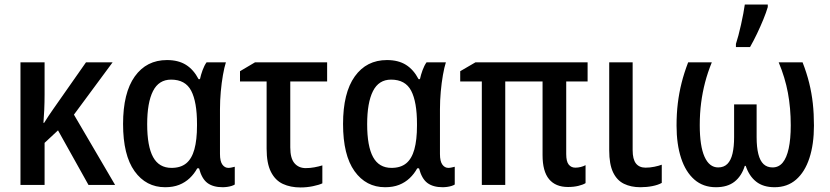

<svg xmlns="http://www.w3.org/2000/svg" viewBox="-20 -813 3647 844"><path d="M475 -539 305 -309 486 0H369L235 -240L176 -185V0H70V-539H176V-398Q176 -363 174.5 -330Q173 -297 171 -273H174Q183 -288 193.5 -303.5Q204 -319 213 -332L358 -539Z M734 -75Q774 -75 798.5 -95Q823 -115 834.5 -156.5Q846 -198 846 -261V-268Q846 -365 820.5 -414Q795 -463 732 -463Q678 -463 652.5 -412.5Q627 -362 627 -267Q627 -170 653 -122.5Q679 -75 734 -75ZM706 10Q622 10 571.5 -60.5Q521 -131 521 -268Q521 -405 572.5 -477Q624 -549 714 -549Q764 -549 797.5 -528Q831 -507 853 -465H859Q863 -484 870.5 -504.5Q878 -525 888 -539H973Q966 -517 960 -483Q954 -449 950.5 -410Q947 -371 947 -333V-136Q947 -104 957.5 -89.5Q968 -75 984 -75Q991 -75 999.5 -77Q1008 -79 1012 -80V-2Q1008 1 999 4Q990 7 979 8.5Q968 10 959 10Q917 10 892 -8.5Q867 -27 855 -73H847Q834 -49 814 -30Q794 -11 767.5 -0.5Q741 10 706 10Z M1418 -539V-455H1256V-165Q1256 -117 1274.5 -95.5Q1293 -74 1324 -74Q1343 -74 1362 -77.5Q1381 -81 1397 -86V-7Q1382 0 1355.5 5.5Q1329 11 1301 11Q1257 11 1223.5 -4.5Q1190 -20 1171 -57.5Q1152 -95 1152 -159V-455H1035V-500L1101 -539Z M1701 -75Q1741 -75 1765.5 -95Q1790 -115 1801.5 -156.5Q1813 -198 1813 -261V-268Q1813 -365 1787.5 -414Q1762 -463 1699 -463Q1645 -463 1619.5 -412.5Q1594 -362 1594 -267Q1594 -170 1620 -122.5Q1646 -75 1701 -75ZM1673 10Q1589 10 1538.5 -60.5Q1488 -131 1488 -268Q1488 -405 1539.5 -477Q1591 -549 1681 -549Q1731 -549 1764.5 -528Q1798 -507 1820 -465H1826Q1830 -484 1837.5 -504.5Q1845 -525 1855 -539H1940Q1933 -517 1927 -483Q1921 -449 1917.5 -410Q1914 -371 1914 -333V-136Q1914 -104 1924.5 -89.5Q1935 -75 1951 -75Q1958 -75 1966.5 -77Q1975 -79 1979 -80V-2Q1975 1 1966 4Q1957 7 1946 8.5Q1935 10 1926 10Q1884 10 1859 -8.5Q1834 -27 1822 -73H1814Q1801 -49 1781 -30Q1761 -11 1734.5 -0.5Q1708 10 1673 10Z M2509 -76Q2521 -76 2533 -79Q2545 -82 2554 -87V-8Q2543 -1 2522.5 4Q2502 9 2477 9Q2422 9 2393.5 -25.5Q2365 -60 2365 -131V-455H2201V0H2098V-455H2003V-500L2070 -539H2563V-455H2469V-136Q2469 -103 2480 -89.5Q2491 -76 2509 -76Z M2761 -153Q2761 -113 2775.5 -94.5Q2790 -76 2818 -76Q2837 -76 2856.5 -80Q2876 -84 2889 -89V-9Q2873 0 2848 5Q2823 10 2795 10Q2754 10 2723 -5Q2692 -20 2675 -55.5Q2658 -91 2658 -152V-539H2761Z M3508 -539Q3526 -493 3537 -448.5Q3548 -404 3553 -358.5Q3558 -313 3558 -261Q3558 -179 3538 -118Q3518 -57 3479.5 -23.5Q3441 10 3385 10Q3335 10 3304 -14.5Q3273 -39 3258 -84H3254Q3240 -39 3209 -14.5Q3178 10 3127 10Q3071 10 3032.5 -23.5Q2994 -57 2974 -118Q2954 -179 2954 -261Q2954 -313 2959.5 -358.5Q2965 -404 2976 -448Q2987 -492 3005 -539H3109Q3091 -495 3079.5 -451Q3068 -407 3062 -360.5Q3056 -314 3056 -263Q3056 -171 3077 -124Q3098 -77 3137 -77Q3162 -77 3177.5 -92.5Q3193 -108 3200 -138Q3207 -168 3207 -210V-354H3306V-210Q3306 -166 3313.5 -136Q3321 -106 3336.5 -91.5Q3352 -77 3376 -77Q3403 -77 3420.5 -98Q3438 -119 3447 -160.5Q3456 -202 3456 -262Q3456 -338 3443.5 -405Q3431 -472 3403 -539ZM3215 -620Q3220 -635 3226 -657.5Q3232 -680 3237.5 -705Q3243 -730 3247.5 -753.5Q3252 -777 3254 -793H3355V-782Q3348 -758 3335.5 -727.5Q3323 -697 3308 -665.5Q3293 -634 3277 -606H3215Z"/></svg>

Font: Noto Sans Display SemiCondensed Medium
Style: Regular
Weight: 500
Width: 4
Designer: Monotype Design Team
Foundry: Monotype Imaging Inc.
Version: Version 2.003